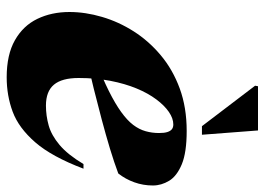

<svg xmlns="http://www.w3.org/2000/svg" viewBox="-126 -632 773 560"><g transform="rotate(90 260.0 -351.5)"><path d="M342.5 -471Q325 -471 306.2 -458.2Q287.5 -445.5 269.5 -421.5Q251.5 -397.5 237.5 -363.8Q223.5 -330 215.2 -287.2Q207 -244.5 207 -195Q207 -146 226.5 -122.8Q246 -99.5 287.5 -99.5Q317 -99.5 345.5 -107.5Q374 -115.5 402.2 -139.2Q430.5 -163 458 -209H471.5Q436.5 -116.5 394.5 -68.2Q352.5 -20 305.5 -2.5Q258.5 15 205 15Q139 15 96.8 -9Q54.5 -33 34.5 -74.5Q14.5 -116 14.5 -168Q14.5 -214.5 28.8 -263Q43 -311.5 71 -355.5Q99 -399.5 140.8 -434.5Q182.5 -469.5 237.8 -489.8Q293 -510 361.5 -510Q424 -510 458.5 -495.8Q493 -481.5 506.8 -458.8Q520.5 -436 520.5 -411.5Q520.5 -383 511.2 -357.2Q502 -331.5 485.5 -310.5Q453.5 -298.5 413 -286.2Q372.5 -274 328.2 -262.2Q284 -250.5 239 -239.2Q194 -228 152.5 -218.5L155.5 -244.5Q208 -264.5 245 -283Q282 -301.5 306.2 -319Q330.5 -336.5 343.8 -354Q357 -371.5 362.2 -390.2Q367.5 -409 367.5 -429.5Q367.5 -445 364.5 -454Q361.5 -463 356.2 -467Q351 -471 342.5 -471ZM372.5 -554.5H347.5L229.5 -709.5L231 -718H360Z"/></g></svg>

Font: Newsreader 60pt ExtraBold
Style: Italic
Weight: 800
Italic angle: -17°
Designer: Hugues Gentile
Foundry: Production Type
Version: Version 1.003